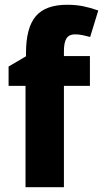

<svg xmlns="http://www.w3.org/2000/svg" viewBox="-20 -785 432 805"><path d="M357 -425H248V0H87V-425H16V-506L89 -549V-562Q89 -669 130 -717Q171 -765 261 -765Q298 -765 328 -759Q358 -753 392 -741L358 -630Q343 -634 327 -637.5Q311 -641 294 -641Q270 -641 259 -624.5Q248 -608 248 -570V-550H357Z"/></svg>

Font: Noto Sans Hebrew SemiCondensed ExtraBold
Style: Regular
Weight: 800
Width: 4
Designer: Monotype Design Team
Foundry: Monotype Imaging Inc.
Version: Version 2.004; ttfautohint (v1.8.4.7-5d5b)